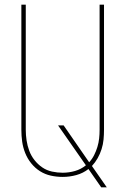

<svg xmlns="http://www.w3.org/2000/svg" viewBox="-20 -755 540 827"><path d="M416 52 361 -27Q338 -9 309 -1Q280 7 250 7Q224 7 199 1.5Q174 -4 152.5 -17.5Q131 -31 114.5 -51.5Q98 -72 88.5 -96Q79 -120 75.5 -145Q72 -170 72 -196V-735H91V-196Q91 -173 94.5 -150Q98 -127 106 -105.5Q114 -84 128.5 -65.5Q143 -47 162 -34Q181 -21 204 -16Q227 -11 250 -11Q277 -11 303 -18.5Q329 -26 350 -43L230 -215H254L364 -56Q377 -70 385.5 -87Q394 -104 399.5 -122Q405 -140 407 -158.5Q409 -177 409 -196V-735H428V-196Q428 -175 426 -154Q424 -133 417.5 -112.5Q411 -92 400.5 -73.5Q390 -55 376 -40L440 52Z"/></svg>

Font: Iosevka Thin
Style: Regular
Weight: 100
Monospace: yes
Designer: Belleve Invis
Foundry: Belleve Invis
Version: Version 32.5.0; ttfautohint (v1.8.4)